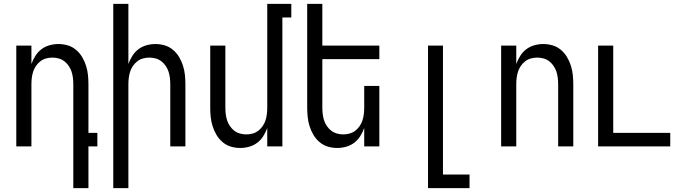

<svg xmlns="http://www.w3.org/2000/svg" viewBox="-20 -755 3540 990"><path d="M358 215V-320Q358 -337 356 -353.5Q354 -370 349 -385.5Q344 -401 334.5 -415Q325 -429 312 -439Q299 -449 283 -453.5Q267 -458 250 -458Q233 -458 217 -453.5Q201 -449 188 -439Q175 -429 165.5 -415Q156 -401 151 -385.5Q146 -370 144 -353.5Q142 -337 142 -320V0H64V-520H142V-425Q150 -447 162.5 -467Q175 -487 193.5 -501Q212 -515 235 -521.5Q258 -528 281 -528Q306 -528 329.5 -521Q353 -514 372 -498Q391 -482 403.5 -461Q416 -440 423.5 -416.5Q431 -393 433.5 -368.5Q436 -344 436 -320V-70H482V0H436V215Z M564 215V-735H642V-425Q650 -447 662.5 -467Q675 -487 693.5 -501Q712 -515 735 -521.5Q758 -528 781 -528Q806 -528 829.5 -521Q853 -514 872 -498Q891 -482 903.5 -461Q916 -440 923.5 -416.5Q931 -393 933.5 -368.5Q936 -344 936 -320V0H858V-320Q858 -337 856 -353.5Q854 -370 849 -385.5Q844 -401 834.5 -415Q825 -429 812 -439Q799 -449 783 -453.5Q767 -458 750 -458Q733 -458 717 -453.5Q701 -449 688 -439Q675 -429 665.5 -415Q656 -401 651 -385.5Q646 -370 644 -353.5Q642 -337 642 -320V215Z M1219 8Q1194 8 1170.5 1Q1147 -6 1128 -22Q1109 -38 1096.5 -59Q1084 -80 1076.5 -103.5Q1069 -127 1066.5 -151.5Q1064 -176 1064 -200V-520H1142V-200Q1142 -183 1144 -166.5Q1146 -150 1151 -134.5Q1156 -119 1165.5 -105Q1175 -91 1188 -81Q1201 -71 1217 -66.5Q1233 -62 1250 -62Q1267 -62 1283 -66.5Q1299 -71 1312 -81Q1325 -91 1334.5 -105Q1344 -119 1349 -134.5Q1354 -150 1356 -166.5Q1358 -183 1358 -200V-735H1482V-665H1436V0H1358V-95Q1350 -73 1337.5 -53Q1325 -33 1306.5 -19Q1288 -5 1265 1.5Q1242 8 1219 8Z M1719 8Q1694 8 1670.5 1Q1647 -6 1628 -22Q1609 -38 1596.5 -59Q1584 -80 1576.5 -103.5Q1569 -127 1566.5 -151.5Q1564 -176 1564 -200V-735H1642V-520H1936V-450H1642V-200Q1642 -183 1644 -166.5Q1646 -150 1651 -134.5Q1656 -119 1665.5 -105Q1675 -91 1688 -81Q1701 -71 1717 -66.5Q1733 -62 1750 -62Q1767 -62 1783 -66.5Q1799 -71 1812 -81Q1825 -91 1834.5 -105Q1844 -119 1849 -134.5Q1854 -150 1856 -166.5Q1858 -183 1858 -200V-312H1936V0H1858V-95Q1850 -73 1837.5 -53Q1825 -33 1806.5 -19Q1788 -5 1765 1.5Q1742 8 1719 8Z M2187 215V-520H2264V145H2401V215Z M2564 0V-520H2642V-425Q2650 -447 2662.5 -467Q2675 -487 2693.5 -501Q2712 -515 2735 -521.5Q2758 -528 2781 -528Q2806 -528 2829.5 -521Q2853 -514 2872 -498Q2891 -482 2903.5 -461Q2916 -440 2923.5 -416.5Q2931 -393 2933.5 -368.5Q2936 -344 2936 -320V0H2858V-320Q2858 -337 2856 -353.5Q2854 -370 2849 -385.5Q2844 -401 2834.5 -415Q2825 -429 2812 -439Q2799 -449 2783 -453.5Q2767 -458 2750 -458Q2733 -458 2717 -453.5Q2701 -449 2688 -439Q2675 -429 2665.5 -415Q2656 -401 2651 -385.5Q2646 -370 2644 -353.5Q2642 -337 2642 -320V0Z M3064 0V-520H3142V-70H3436V0Z"/></svg>

Font: Moesevka
Style: Regular
Weight: 400
Monospace: yes
Designer: Belleve Invis
Foundry: Belleve Invis
Version: Version 32.5.0; ttfautohint (v1.8.4)